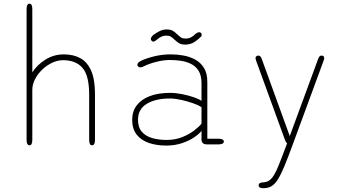

<svg xmlns="http://www.w3.org/2000/svg" viewBox="-20 -782 1897 1040"><path d="M478.5 5Q463 5 463 -24V-269Q463 -372.5 427 -414.2Q391 -456 321 -456Q292 -456 262.8 -442.2Q233.5 -428.5 209 -405.2Q184.5 -382 169.8 -353.2Q155 -324.5 155 -295V-24Q155 5 139.5 5Q132 5 128 -2.5Q124 -10 124 -24V-733.5Q124 -747.5 128 -754.8Q132 -762 139.5 -762Q155 -762 155 -733.5V-390Q181.5 -431.5 226.8 -459.5Q272 -487.5 325 -487.5Q378 -487.5 415.8 -466.5Q453.5 -445.5 474 -398.5Q494.5 -351.5 494.5 -274V-24Q494.5 5 478.5 5Z M1100 0Q1086 0 1078.8 -6.8Q1071.5 -13.5 1071.5 -26V-73.5Q1060 -57.5 1032.8 -38.8Q1005.5 -20 966.5 -6.8Q927.5 6.5 880.5 6.5Q827.5 6.5 785.8 -8Q744 -22.5 720 -53.2Q696 -84 696 -133.5Q696 -179 720.8 -211.5Q745.5 -244 791.5 -261.5Q837.5 -279 900.5 -279Q932 -279 967 -272Q1002 -265 1030.5 -255Q1059 -245 1071.5 -235.5V-331Q1071.5 -373.5 1055.5 -398.8Q1039.5 -424 1013.5 -436.5Q987.5 -449 957.8 -453Q928 -457 900 -457Q865 -457 824.8 -446.5Q784.5 -436 760.5 -423.5Q754.5 -420.5 749 -418.8Q743.5 -417 739.5 -417Q732 -417 728 -421.8Q724 -426.5 724 -431.5Q724 -437 729 -442.2Q734 -447.5 743.5 -452.5Q770 -465.5 813.8 -476.5Q857.5 -487.5 906.5 -487.5Q938.5 -487.5 972.8 -481.5Q1007 -475.5 1036.5 -459.8Q1066 -444 1084.5 -414.8Q1103 -385.5 1103 -339V-30.5H1164Q1178 -30.5 1185.2 -26.5Q1192.5 -22.5 1192.5 -15Q1192.5 -8 1185.2 -4Q1178 0 1164 0ZM1071.5 -201Q1057.5 -211.5 1026.5 -222.5Q995.5 -233.5 961.2 -241Q927 -248.5 901.5 -248.5Q821 -248.5 774.2 -219.2Q727.5 -190 727.5 -133.5Q727.5 -92 748.5 -68Q769.5 -44 804.8 -34Q840 -24 882.5 -24Q929 -24 967.5 -39.5Q1006 -55 1033 -76Q1060 -97 1071.5 -112.5ZM983.5 -540.5Q961.5 -540.5 949 -548.5Q936.5 -556.5 924.5 -568Q913.5 -578.5 904.8 -583.8Q896 -589 881 -589Q865 -589 852.8 -582.8Q840.5 -576.5 832 -569Q818.5 -556.5 811 -556.5Q806 -556.5 801.5 -561Q797 -565.5 797 -571Q797 -580.5 810.5 -592.5Q823.5 -602.5 842.5 -612.5Q861.5 -622.5 883 -622.5Q905 -622.5 917.2 -614.5Q929.5 -606.5 941.5 -595Q952 -584.5 961 -578.8Q970 -573 985.5 -573Q1001 -573 1012.8 -579Q1024.5 -585 1032.5 -592.5Q1039.5 -599.5 1046.2 -603.5Q1053 -607.5 1059 -607.5Q1064.5 -607.5 1068.5 -604Q1072.5 -600.5 1072.5 -594Q1072.5 -586 1068.5 -583.5Q1059 -572.5 1036.2 -556.5Q1013.5 -540.5 983.5 -540.5Z M1406.5 237.5Q1381 237.5 1381 222Q1381 214.5 1387.2 210.2Q1393.5 206 1409 205.5Q1433.5 204 1450.8 184.5Q1468 165 1486.5 120.5Q1505 76 1533 0L1535 -5.5Q1528.5 -10.5 1524 -23L1366.5 -455.5Q1364 -463 1364 -466.5Q1364 -474 1369 -477.5Q1374 -481 1379.5 -481Q1385 -481 1389.8 -476.8Q1394.5 -472.5 1398.5 -461L1549.5 -45L1701.5 -458Q1705.5 -469.5 1709.8 -475.2Q1714 -481 1722 -481Q1727.5 -481 1731.8 -478Q1736 -475 1736 -467.5Q1736 -465.5 1735.5 -462.2Q1735 -459 1733.5 -455L1566 0Q1540 71 1520.8 117.5Q1501.5 164 1485 190Q1468.5 216 1450 226.8Q1431.5 237.5 1406.5 237.5Z"/></svg>

Font: Sono ExtraLight
Style: Regular
Weight: 200
Designer: Tyler Finck
Foundry: Tyler Finck
Version: Version 2.112